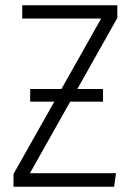

<svg xmlns="http://www.w3.org/2000/svg" viewBox="-20 -705 504 725"><path d="M423 -637 272 -369H369V-321H245L93 -51H418L411 0H31V-48L185 -321H94V-369H212L362 -635H64V-685H423Z"/></svg>

Font: Fira Sans Condensed Light
Style: Regular
Weight: 300
Width: 3
Designer: bBox Type GmbH & Carrois Corporate GbR & Edenspiekermann AG
Foundry: bBox Type GmbH & Carrois Corporate GbR & Edenspiekermann AG
Version: Version 4.301